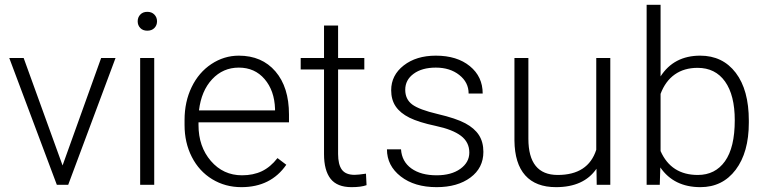

<svg xmlns="http://www.w3.org/2000/svg" viewBox="-20 -770 3193 800"><path d="M240.7 -80.6 401.4 -528.3H461.4L264.2 0H216.8L18.6 -528.3H78.6Z M622.6 0H564V-528.3H622.6ZM553.7 -681.2Q553.7 -697.8 564.5 -709.2Q575.2 -720.7 593.8 -720.7Q612.3 -720.7 623.3 -709.2Q634.3 -697.8 634.3 -681.2Q634.3 -664.6 623.3 -653.3Q612.3 -642.1 593.8 -642.1Q575.2 -642.1 564.5 -653.3Q553.7 -664.6 553.7 -681.2Z M985.8 9.8Q918.5 9.8 864 -23.4Q809.6 -56.6 779.3 -116Q749 -175.3 749 -249V-270Q749 -346.2 778.6 -407.2Q808.1 -468.3 860.8 -503.2Q913.6 -538.1 975.1 -538.1Q1071.3 -538.1 1127.7 -472.4Q1184.1 -406.7 1184.1 -293V-260.3H807.1V-249Q807.1 -159.2 858.6 -99.4Q910.2 -39.6 988.3 -39.6Q1035.2 -39.6 1071 -56.6Q1106.9 -73.7 1136.2 -111.3L1172.9 -83.5Q1108.4 9.8 985.8 9.8ZM975.1 -488.3Q909.2 -488.3 864 -439.9Q818.8 -391.6 809.1 -310.1H1126V-316.4Q1123.5 -392.6 1082.5 -440.4Q1041.5 -488.3 975.1 -488.3Z M1388.7 -663.6V-528.3H1498V-480.5H1388.7V-128.4Q1388.7 -84.5 1404.5 -63Q1420.4 -41.5 1457.5 -41.5Q1472.2 -41.5 1504.9 -46.4L1507.3 1.5Q1484.4 9.8 1444.8 9.8Q1384.8 9.8 1357.4 -25.1Q1330.1 -60.1 1330.1 -127.9V-480.5H1232.9V-528.3H1330.1V-663.6Z M1935.5 -134.3Q1935.5 -177.7 1900.6 -204.1Q1865.7 -230.5 1795.4 -245.4Q1725.1 -260.3 1686.3 -279.5Q1647.5 -298.8 1628.7 -326.7Q1609.9 -354.5 1609.9 -394Q1609.9 -456.5 1662.1 -497.3Q1714.4 -538.1 1795.9 -538.1Q1884.3 -538.1 1937.7 -494.4Q1991.2 -450.7 1991.2 -380.4H1932.6Q1932.6 -426.8 1893.8 -457.5Q1855 -488.3 1795.9 -488.3Q1738.3 -488.3 1703.4 -462.6Q1668.5 -437 1668.5 -396Q1668.5 -356.4 1697.5 -334.7Q1726.6 -313 1803.5 -294.9Q1880.4 -276.9 1918.7 -256.3Q1957 -235.8 1975.6 -207Q1994.1 -178.2 1994.1 -137.2Q1994.1 -70.3 1940.2 -30.3Q1886.2 9.8 1799.3 9.8Q1707 9.8 1649.7 -34.9Q1592.3 -79.6 1592.3 -147.9H1650.9Q1654.3 -96.7 1694.1 -68.1Q1733.9 -39.6 1799.3 -39.6Q1860.4 -39.6 1897.9 -66.4Q1935.5 -93.3 1935.5 -134.3Z M2465.3 -66.9Q2412.6 9.8 2296.9 9.8Q2212.4 9.8 2168.5 -39.3Q2124.5 -88.4 2123.5 -184.6V-528.3H2181.6V-191.9Q2181.6 -41 2303.7 -41Q2430.7 -41 2464.4 -146V-528.3H2522.9V0H2466.3Z M3100.1 -258.8Q3100.1 -135.3 3045.4 -62.7Q2990.7 9.8 2898.4 9.8Q2788.1 9.8 2731.4 -72.3L2729 0H2674.3V-750H2732.4V-451.7Q2788.1 -538.1 2897.5 -538.1Q2991.2 -538.1 3045.7 -466.6Q3100.1 -395 3100.1 -267.6ZM3041.5 -269Q3041.5 -373.5 3001 -430.4Q2960.4 -487.3 2886.7 -487.3Q2830.6 -487.3 2791.5 -459.7Q2752.4 -432.1 2732.4 -378.9V-140.6Q2776.4 -41 2887.7 -41Q2960 -41 3000.7 -98.1Q3041.5 -155.3 3041.5 -269Z"/></svg>

Font: Vazir Thin FD-UI
Style: Thin-FD-UI
Weight: 100
Designer: Saber Rastikerdar
Foundry: Saber Rastikerdar
Version: Version 30.1.0